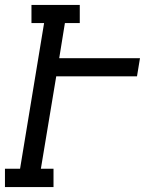

<svg xmlns="http://www.w3.org/2000/svg" viewBox="-30 -755 650 775"><path d="M186 0H-10V-74H51L148 -662H97V-735H292V-662H232L209 -520H535L523 -447H197L135 -74H186Z"/></svg>

Font: Iosevka HT Extended
Style: Italic
Weight: 400
Width: 7
Italic angle: -9°
Monospace: yes
Designer: Belleve Invis
Foundry: Belleve Invis
Version: Version 32.3.0; ttfautohint (v1.8.4)